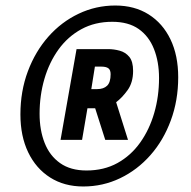

<svg xmlns="http://www.w3.org/2000/svg" viewBox="-20 -713 694 696"><path d="M282 -37Q213 -37 161.8 -69.5Q110.5 -102 82.2 -160.8Q54 -219.5 54 -298Q54 -382.5 81 -454.5Q108 -526.5 155.2 -580Q202.5 -633.5 265 -663.2Q327.5 -693 398 -693Q467.5 -693 518.8 -660.8Q570 -628.5 598 -570.2Q626 -512 626 -433Q626 -349 599.2 -276.5Q572.5 -204 525.2 -150.5Q478 -97 415.5 -67Q353 -37 282 -37ZM293.5 -95Q357 -95 405.8 -122Q454.5 -149 488 -196Q521.5 -243 539 -303.2Q556.5 -363.5 556.5 -430Q556.5 -489 538.2 -535.2Q520 -581.5 482.8 -607.8Q445.5 -634 387 -634Q324 -634 275 -607.2Q226 -580.5 192.2 -533.8Q158.5 -487 141 -427Q123.5 -367 123.5 -300.5Q123.5 -241.5 141.8 -195Q160 -148.5 197.8 -121.8Q235.5 -95 293.5 -95ZM199.5 -206 257.5 -535H371.5Q393 -535 414 -529.2Q435 -523.5 448.8 -506.8Q462.5 -490 462.5 -456Q462.5 -414 442.5 -386.2Q422.5 -358.5 401 -342.5L444 -206H361.5L325 -320.5H297L277.5 -206ZM311 -390H332.5Q355.5 -390 368.2 -402.2Q381 -414.5 381 -444Q381 -459.5 372.8 -465.5Q364.5 -471.5 347.5 -471.5H324Z"/></svg>

Font: Cabin SemiCondensedSemiBold
Style: Italic
Weight: 600
Width: 4
Italic angle: -10°
Designer: Pablo Impallari
Foundry: Pablo Impallari. http://www.impallari.com Igino Marini. http://www.ikern.com
Version: Version 3.001